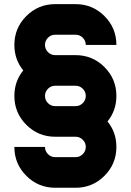

<svg xmlns="http://www.w3.org/2000/svg" viewBox="-20 -801 626 919"><path d="M341.8 -781.2Q422.9 -781.2 480 -724.1Q537.1 -667 537.1 -585.9H390.6Q390.6 -606 376.2 -620.4Q361.8 -634.8 341.8 -634.8H244.1Q224.1 -634.8 209.7 -620.4Q195.3 -606 195.3 -585.9Q195.3 -565.9 209.7 -551.5Q224.1 -537.1 244.1 -537.1H341.8Q422.9 -537.1 480 -480Q537.1 -422.9 537.1 -341.8Q537.1 -272 494.6 -219.7Q537.1 -167.5 537.1 -97.7Q537.1 -16.6 480 40.5Q422.9 97.7 341.8 97.7H244.1Q163.1 97.7 106 40.5Q48.8 -16.6 48.8 -97.7H195.3Q195.3 -77.6 209.7 -63.2Q224.1 -48.8 244.1 -48.8H341.8Q361.8 -48.8 376.2 -63.2Q390.6 -77.6 390.6 -97.7Q390.6 -117.7 376.2 -132.1Q361.8 -146.5 341.8 -146.5H244.1Q163.1 -146.5 106 -203.6Q48.8 -260.7 48.8 -341.8Q48.8 -411.6 91.3 -463.9Q48.8 -516.1 48.8 -585.9Q48.8 -667 106 -724.1Q163.1 -781.2 244.1 -781.2ZM244.1 -390.6Q224.1 -390.6 209.7 -376.2Q195.3 -361.8 195.3 -341.8Q195.3 -321.8 209.7 -307.4Q224.1 -293 244.1 -293H341.8Q361.8 -293 376.2 -307.4Q390.6 -321.8 390.6 -341.8Q390.6 -361.8 376.2 -376.2Q361.8 -390.6 341.8 -390.6Z"/></svg>

Font: Audex
Style: Regular
Weight: 400
Designer: GGBotNet
Foundry: GGBotNet
Version: 1.00